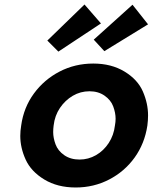

<svg xmlns="http://www.w3.org/2000/svg" viewBox="-20 -822 677 852"><path d="M316 10Q235 10 176.5 -25.5Q118 -61 94 -113.5Q70 -166 70 -219Q70 -241 74 -265Q85 -345 130.5 -407Q176 -469 244.5 -504.5Q313 -540 394 -540Q474 -540 532.5 -504.5Q591 -469 614 -416Q637 -363 637 -310Q637 -288 634 -265Q622 -185 577.5 -123Q533 -61 464.5 -25.5Q396 10 316 10ZM333 -114Q372 -114 406 -133.5Q440 -153 462.5 -187.5Q485 -222 490 -265Q493 -281 493 -295Q493 -321 482.5 -349.5Q472 -378 444 -397.5Q416 -417 377 -417Q337 -417 303 -397Q269 -377 246 -343Q223 -309 218 -265Q216 -250 216 -236Q216 -210 226.5 -181.5Q237 -153 265 -133.5Q293 -114 333 -114ZM443 -595 396 -646 568 -801 637 -714ZM239 -593 190 -642 355 -802 428 -718Z"/></svg>

Font: Lexend SemBd
Style: Italic
Weight: 600
Italic angle: -8.13011°
Designer: Bonnie Shaver-Troup, Thomas Jockin
Foundry: Lexend
Version: Version 1.007